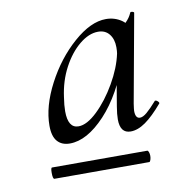

<svg xmlns="http://www.w3.org/2000/svg" viewBox="-51 -687 419 449"><g transform="rotate(-10 158.0 -462.5)"><path d="M54 -410Q54 -456 81.5 -508.5Q109 -561 150 -597Q191 -633 227 -633Q248 -633 264.5 -621.5Q281 -610 283 -587L252 -605Q261 -607 271 -616.5Q281 -626 286 -638Q287 -640 291 -639Q295 -638 295 -636L257 -427Q255 -413 255 -410Q255 -392 266 -392Q273 -392 282.5 -400Q292 -408 307 -425H308Q311 -425 314 -422Q317 -419 316 -417Q293 -390 274.5 -377Q256 -364 239 -364Q214 -364 214 -397Q214 -409 217 -427L233 -522L249 -534Q222 -454 178.5 -407.5Q135 -361 94 -361Q75 -361 64.5 -373Q54 -385 54 -410ZM40 -301Q40 -313 43 -313H269Q271 -313 272.5 -309Q274 -305 274 -300Q274 -295 272.5 -290.5Q271 -286 269 -286H44Q40 -286 40 -301ZM239 -549Q240 -554 240 -564Q240 -583 230.5 -595Q221 -607 204 -607Q182 -607 159.5 -588.5Q137 -570 120.5 -539Q104 -508 99 -470Q96 -451 96 -437Q96 -397 121 -397Q141 -397 166 -421Q191 -445 211.5 -480.5Q232 -516 239 -549Z"/></g></svg>

Font: Cormorant Garamond Medium
Style: Italic
Weight: 500
Italic angle: -10°
Designer: Christian Thalmann (Catharsis Fonts)
Foundry: Catharsis Fonts
Version: Version 4.000